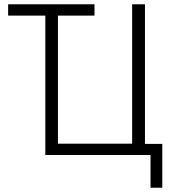

<svg xmlns="http://www.w3.org/2000/svg" viewBox="-20 -725 807 898"><path d="M684 153V0H192V-652H18V-705H422V-652H251V-53H598V-705H658V-52H739V153Z"/></svg>

Font: Nunito Sans 10pt Condensed Light
Style: Regular
Weight: 300
Width: 3
Designer: Vernon Adams
Foundry: Vernon Adams
Version: Version 3.101;gftools[0.9.27]